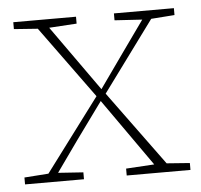

<svg xmlns="http://www.w3.org/2000/svg" viewBox="-41 -513 582 555"><g transform="rotate(-5 250.0 -235.0)"><path d="M309 -450V-470H483V-450L415 -445L265 -241L423 -25L490 -20V0H305V-20L387 -25L249 -221L172 -115L108 -25L181 -20V0H10V-20L80 -25L238 -236L86 -445L17 -450V-470H199V-450L119 -445L254 -255L327 -358L389 -445Z"/></g></svg>

Font: Source Serif 4 ExtraLight
Style: Regular
Weight: 200
Designer: Frank Grießhammer
Foundry: Adobe
Version: Version 4.005;hotconv 1.1.0;makeotfexe 2.6.0